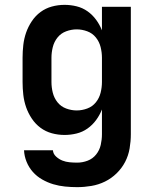

<svg xmlns="http://www.w3.org/2000/svg" viewBox="-20 -548 640 791"><path d="M298 223Q273 223 248 220.5Q223 218 199.5 211Q176 204 154 191.5Q132 179 115.5 160.5Q99 142 89.5 118.5Q80 95 79 71H198Q199 86 211 97Q223 108 237 113.5Q251 119 266.5 120.5Q282 122 298 122Q320 122 341 114Q362 106 376 88.5Q390 71 395 49Q400 27 400 5V-97Q391 -74 376 -53.5Q361 -33 340.5 -18.5Q320 -4 295.5 2Q271 8 246 8Q219 8 193.5 1Q168 -6 147 -21.5Q126 -37 111 -59.5Q96 -82 87.5 -106.5Q79 -131 76 -157.5Q73 -184 73 -210V-310Q73 -336 76 -362.5Q79 -389 87.5 -413.5Q96 -438 111 -460.5Q126 -483 147 -498.5Q168 -514 193.5 -521Q219 -528 246 -528Q271 -528 295.5 -522Q320 -516 340.5 -501.5Q361 -487 376 -466.5Q391 -446 400 -423V-520H519V5Q519 34 514 63.5Q509 93 495.5 119Q482 145 460.5 166Q439 187 412.5 200Q386 213 356.5 218Q327 223 298 223ZM296 -93Q318 -93 339.5 -101Q361 -109 375 -126.5Q389 -144 394.5 -166Q400 -188 400 -210V-310Q400 -332 394.5 -354Q389 -376 375 -393.5Q361 -411 339.5 -419Q318 -427 296 -427Q274 -427 252.5 -419Q231 -411 217 -393.5Q203 -376 197.5 -354Q192 -332 192 -310V-210Q192 -188 197.5 -166Q203 -144 217 -126.5Q231 -109 252.5 -101Q274 -93 296 -93Z"/></svg>

Font: Iosevka Extended
Style: Bold
Weight: 700
Width: 7
Monospace: yes
Designer: Belleve Invis
Foundry: Belleve Invis
Version: Version 32.5.0; ttfautohint (v1.8.4)